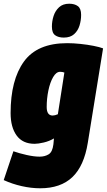

<svg xmlns="http://www.w3.org/2000/svg" viewBox="-45 -792 574 1032"><path d="M-25 176 27 21Q58 32 98 41Q138 50 168 50Q196 50 216.5 37.5Q237 25 242 -16L245 -48Q220 -33 190 -26Q160 -19 141 -19Q77 -19 44.5 -63.5Q12 -108 12 -184Q12 -362 83.5 -461Q155 -560 316 -560Q349 -560 387 -556Q425 -552 458 -545.5Q491 -539 509 -532L427 -25Q407 100 344 160Q281 220 171 220Q123 220 72 208.5Q21 197 -25 176ZM301 -402Q291 -406 278 -406Q257 -406 240.5 -377.5Q224 -349 215 -305.5Q206 -262 206 -217Q206 -171 238 -171Q250 -171 266 -178ZM298 -590Q269 -590 251.5 -602.5Q234 -615 234 -649Q234 -678 243 -706Q252 -734 272.5 -753Q293 -772 327 -772Q356 -772 373.5 -759Q391 -746 391 -712Q391 -683 382.5 -655Q374 -627 353.5 -608.5Q333 -590 298 -590Z"/></svg>

Font: Georama SemiCondensed Black
Style: Italic
Weight: 900
Width: 4
Italic angle: -9°
Designer: Jean-Baptiste Levee
Foundry: Production Type
Version: Version 1.000